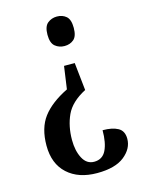

<svg xmlns="http://www.w3.org/2000/svg" viewBox="-112 -608 659 868"><g transform="rotate(-15 218.0 -174.5)"><path d="M278 -186Q209 -150 185.5 -98.5Q162 -47 162 17Q162 68 180.5 103Q199 138 234 138Q273 138 290 103.5Q307 69 307 10Q352 10 378.5 24.5Q405 39 405 76Q405 122 362 156.5Q319 191 234 191Q147 191 95.5 144Q44 97 44 12Q44 -70 82 -120.5Q120 -171 199 -210L214 -316H264ZM240 -540Q266 -540 283.5 -525Q301 -510 301 -471Q301 -432 283.5 -417Q266 -402 240 -402Q215 -402 196.5 -417Q178 -432 178 -471Q178 -510 196.5 -525Q215 -540 240 -540Z"/></g></svg>

Font: Noto Serif Georgian ExtraCondensed SemiBold
Style: Regular
Weight: 600
Width: 2
Designer: Monotype Design Team, Akaki Razmadze
Foundry: Google LLC
Version: Version 2.003; ttfautohint (v1.8.4.7-5d5b)